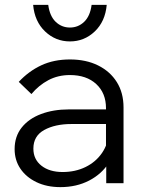

<svg xmlns="http://www.w3.org/2000/svg" viewBox="-20 -752 590 788"><path d="M487 0H416V-96L415 -124V-308Q415 -370 375 -407Q335 -444 267 -444Q218 -444 178.5 -423Q139 -402 109 -366L57 -416Q98 -460 149.5 -484Q201 -508 267 -508Q333 -508 382.5 -483.5Q432 -459 459.5 -415Q487 -371 487 -311ZM228 16Q172 16 129.5 -4.5Q87 -25 63.5 -60Q40 -95 40 -140Q40 -192 69 -228.5Q98 -265 148.5 -284Q199 -303 263 -303H425V-243H273Q206 -243 161.5 -218.5Q117 -194 117 -142Q117 -98 150 -72Q183 -46 237 -46Q289 -46 331 -66.5Q373 -87 398.5 -124Q424 -161 427 -209L457 -192Q457 -132 427.5 -85Q398 -38 346 -11Q294 16 228 16ZM267 -582Q208 -582 165 -623Q122 -664 116 -732H178Q184 -686 208.5 -662.5Q233 -639 267 -639Q301 -639 325.5 -662.5Q350 -686 356 -732H418Q412 -664 369 -623Q326 -582 267 -582Z"/></svg>

Font: Wix Madefor Display
Style: Regular
Weight: 400
Designer: Dalton Maag Ltd
Foundry: Dalton Maag Ltd
Version: Version 3.100